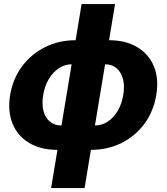

<svg xmlns="http://www.w3.org/2000/svg" viewBox="-20 -748 843 972"><path d="M270.5 10.7Q187 10.7 128.4 -23.9Q69.8 -58.6 43.9 -121.1Q18.1 -183.6 31.2 -266.6Q45.4 -350.1 91.8 -412.4Q138.2 -474.6 208.3 -509.5Q278.3 -544.4 362.3 -544.4H532.2Q615.7 -544.4 674.3 -509.5Q732.9 -474.6 759 -412.4Q785.2 -350.1 771 -266.6Q757.3 -183.6 710.9 -121.1Q664.6 -58.6 594.7 -23.9Q524.9 10.7 440.4 10.7ZM291 -112.8H460.4Q495.1 -112.8 524.9 -132.1Q554.7 -151.4 575.4 -186Q596.2 -220.7 604 -267.1Q611.8 -313.5 602.5 -348.1Q593.3 -382.8 570.1 -402.6Q546.9 -422.4 512.2 -422.4H342.3Q308.1 -422.4 278.1 -402.6Q248 -382.8 227.3 -348.1Q206.5 -313.5 198.7 -267.1Q190.9 -220.7 200.2 -186Q209.5 -151.4 232.9 -132.1Q256.3 -112.8 291 -112.8ZM238.8 204.1 393.1 -727.5H562.5L408.2 204.1Z"/></svg>

Font: Inter 20pt ExtraBold
Style: Italic
Weight: 800
Italic angle: -9.3988°
Version: Version 4.001;git-66647c0bb